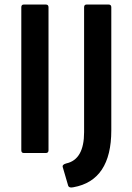

<svg xmlns="http://www.w3.org/2000/svg" viewBox="-20 -675 584 847"><path d="M85 0Q74 0 74 -12V-643Q74 -655 85 -655H182Q194 -655 194 -643V-12Q194 0 182 0ZM304 151Q285 155 281 145L257 63Q253 51 272 46Q351 29 351 -92V-643Q351 -655 362 -655H459Q471 -655 471 -643V-100Q471 121 304 151Z"/></svg>

Font: Sofia Sans
Style: Bold
Weight: 700
Designer: Botio Nikoltchev, Ani Petrova
Foundry: lettersoup
Version: Version 4.100; ttfautohint (v1.8.4.7-5d5b)